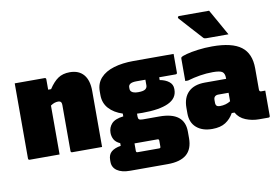

<svg xmlns="http://www.w3.org/2000/svg" viewBox="-98 -987 1976 1357"><g transform="rotate(-10 890.0 -308.5)"><path d="M260 0H46Q35 0 35 -11V-550H249Q260 -550 260 -539V-465H281Q313 -514 347 -537Q381 -560 431 -560Q496 -560 530.5 -519.5Q565 -479 565 -402V0H351Q340 0 340 -11V-342Q340 -370 315 -370Q302 -370 289 -366Q276 -362 260 -351Z M641 -88Q641 -126 665.5 -153Q690 -180 750 -187V-207Q688 -227 652.5 -266.5Q617 -306 617 -363V-390Q617 -447 651.5 -485Q686 -523 747.5 -541.5Q809 -560 889 -560H1177V-426Q1177 -415 1166 -415H1048V-395Q1088 -388 1113.5 -368Q1139 -348 1139 -316V-310Q1139 -248 1074.5 -218Q1010 -188 887 -188Q867 -188 849 -189V-167Q849 -153 856 -147.5Q863 -142 883 -142H1001Q1181 -142 1181 -2V45Q1181 124 1136 162Q1091 200 1001 200H732Q671 200 638 177Q605 154 605 114V101Q605 62 628.5 42Q652 22 696 15V-4Q665 -18 653 -40Q641 -62 641 -88ZM884 -337Q921 -337 935 -347Q949 -357 949 -374V-415H886Q855 -415 841 -406.5Q827 -398 827 -382V-372Q827 -359 835 -351Q849 -337 884 -337ZM806 80H961Q966 80 969 77Q971 75 971 69V26Q971 15 960 15H811Q803 15 795 15V69Q795 80 806 80Z M1727 -360V-208Q1727 -192 1740 -192H1770V-11Q1770 0 1759 0H1692Q1641 0 1596 -18.5Q1551 -37 1529 -77H1509Q1487 -37 1450.5 -13.5Q1414 10 1355 10Q1284 10 1242 -26.5Q1200 -63 1200 -129V-169Q1200 -242 1241 -282Q1282 -322 1360 -322H1512V-328Q1512 -360 1495.5 -372.5Q1479 -385 1427 -385Q1381 -385 1335 -377.5Q1289 -370 1245 -357H1225V-517Q1225 -524 1228 -527Q1235 -534 1268.5 -543Q1302 -552 1351.5 -558.5Q1401 -565 1454 -565Q1596 -565 1661.5 -515.5Q1727 -466 1727 -360ZM1405 -171Q1405 -154 1412.5 -147Q1420 -140 1436 -140Q1479 -140 1512 -161V-222H1438Q1422 -222 1413 -213Q1405 -205 1405 -189ZM1477 -817Q1504 -769 1530.5 -722.5Q1557 -676 1583 -629H1424Q1409 -629 1403 -636Q1359 -685 1325.5 -721.5Q1292 -758 1254 -801Q1250 -806 1252.5 -811.5Q1255 -817 1261 -817Z"/></g></svg>

Font: Recursive Sn Lnr St XBk
Style: Regular
Weight: 1000
Version: Version 1.079;hotconv 1.0.112;makeotfexe 2.5.65598; ttfautoh